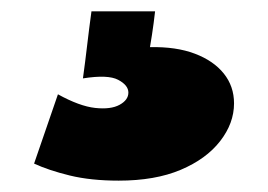

<svg xmlns="http://www.w3.org/2000/svg" viewBox="-20 -36 472 338"><path d="M141 -16H253Q252 -6 250.5 4.5Q249 15 247.5 25.5Q246 36 244 47Q290 46 323 58.5Q356 71 374 93.5Q392 116 392 146Q392 181 367.5 212.5Q343 244 298 263Q253 282 189 282Q140 282 103 273Q66 264 40 252L82 130Q120 151 147.5 154Q175 157 190.5 148.5Q206 140 206 127Q206 114 188 104.5Q170 95 126 102Q130 73 133.5 43Q137 13 141 -16Z"/></svg>

Font: Climate Crisis
Style: Regular
Weight: 400
Version: Version 1.003